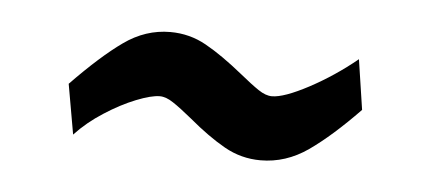

<svg xmlns="http://www.w3.org/2000/svg" viewBox="-27 -386 473 211"><g transform="rotate(5 210.0 -280.0)"><path d="M47.9 -279.8Q79.6 -312.5 103.3 -329.3Q127 -346.2 154.3 -346.2Q175.8 -346.2 194.1 -335.9Q212.4 -325.7 235.4 -307.1Q248.5 -296.4 256.6 -291Q264.6 -285.6 271.5 -285.6Q284.7 -285.6 311.8 -300Q338.9 -314.5 363.3 -334.5L371.6 -279.3Q341.8 -248.5 317.4 -231.4Q293 -214.4 265.1 -214.4Q243.7 -214.4 225.1 -224.9Q206.5 -235.4 185.1 -253.4Q171.9 -264.2 163.8 -269.5Q155.8 -274.9 148.9 -274.9Q139.6 -274.9 123 -268.3Q106.4 -261.7 88.6 -250.2Q70.8 -238.8 57.6 -224.6Z"/></g></svg>

Font: Vesper Libre
Style: Regular
Weight: 400
Designer: Robert Keller & Kimya Gandhi
Foundry: Mota Italic
Version: Version 1.058